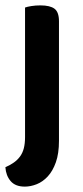

<svg xmlns="http://www.w3.org/2000/svg" viewBox="-21 -500 307 713"><path d="M-1 121Q17 113 30.5 103.5Q44 94 53.5 81Q63 68 67.5 50.5Q72 33 72 9V-472Q80 -475 95.5 -477.5Q111 -480 129 -480Q165 -480 181.5 -467.5Q198 -455 198 -421V23Q198 70 186.5 102.5Q175 135 156.5 155Q138 175 115.5 184Q93 193 71 193Q36 193 18.5 172.5Q1 152 -1 121Z"/></svg>

Font: Baloo Bhaina 2 SemiBold
Style: Regular
Weight: 600
Designer: Yesha Goshar, Manish Minz, Shuchita Grover and Ek Type
Foundry: Ek Type
Version: Version 1.640;hotconv 1.0.111;makeotfexe 2.5.65597; ttfautoh